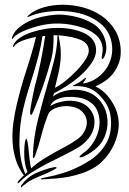

<svg xmlns="http://www.w3.org/2000/svg" viewBox="-20 -752 546 811"><path d="M64 16Q57 23 55 22Q53 21 55 17.5Q57 14 58 12Q66 3 70.5 -1.5Q75 -6 81 -11Q57 -43 46 -79.5Q35 -116 33 -155Q31 -194 36.5 -234Q42 -274 51 -312Q69 -387 92.5 -458.5Q116 -530 132 -596Q100 -590 74.5 -580Q49 -570 41 -558Q38 -553 35.5 -554Q33 -555 37 -563Q45 -580 66 -593.5Q87 -607 114 -616Q141 -625 172.5 -630Q204 -635 233 -634Q298 -632 341.5 -609Q385 -586 386 -541Q386 -513 366.5 -485Q347 -457 319.5 -432.5Q292 -408 261 -388.5Q230 -369 208 -358L204 -344Q219 -357 244 -365Q269 -373 296.5 -373Q324 -373 350.5 -363.5Q377 -354 397 -333Q424 -303 431.5 -264.5Q439 -226 427 -189Q416 -152 390 -128.5Q364 -105 337 -93Q334 -91 326 -88.5Q318 -86 316 -89Q315 -91 321 -96.5Q327 -102 330 -104Q357 -122 376 -153Q395 -184 399.5 -217.5Q404 -251 392 -282Q380 -313 345 -330Q331 -337 308 -340.5Q285 -344 262 -342.5Q239 -341 219.5 -332Q200 -323 192 -304Q210 -315 233 -321Q256 -327 279.5 -326.5Q303 -326 324 -317.5Q345 -309 359 -292Q376 -271 378.5 -248Q381 -225 373.5 -203Q366 -181 349.5 -162Q333 -143 312 -130Q284 -113 250 -96.5Q216 -80 182 -62.5Q148 -45 117 -25.5Q86 -6 64 16ZM184 -270Q166 -225 154.5 -179.5Q143 -134 129 -96Q124 -83 122 -84Q119 -85 119 -89.5Q119 -94 119 -99Q122 -175 141 -249.5Q160 -324 182 -400Q196 -447 208.5 -496.5Q221 -546 223 -603H206Q207 -576 204.5 -549.5Q202 -523 197 -504Q183 -450 163 -392Q143 -334 121 -282Q120 -280 116.5 -272.5Q113 -265 110 -266Q108 -267 107.5 -275Q107 -283 108 -286Q109 -298 112.5 -316Q116 -334 119.5 -353Q123 -372 127.5 -390Q132 -408 136 -421Q137 -426 141.5 -444Q146 -462 151 -487.5Q156 -513 161.5 -542.5Q167 -572 171 -600Q163 -600 159 -599Q154 -562 144.5 -524Q135 -486 123 -447Q111 -408 99 -369.5Q87 -331 78 -292Q70 -259 66 -223Q62 -187 62 -151.5Q62 -116 68 -82Q74 -48 87 -17L96 -26Q93 -33 90 -43Q87 -53 85 -67Q83 -78 82.5 -95Q82 -112 83 -128Q84 -144 86 -155Q88 -166 92 -166Q93 -166 94.5 -161Q96 -156 97 -149Q98 -142 99 -136Q100 -130 100 -127Q101 -118 102 -107Q103 -96 104.5 -84Q106 -72 107.5 -60.5Q109 -49 112 -41Q135 -62 161 -78.5Q187 -95 212.5 -109Q238 -123 262 -136Q286 -149 304 -162Q335 -183 344 -215.5Q353 -248 333 -274Q320 -291 297.5 -298Q275 -305 251.5 -303.5Q228 -302 209 -293Q190 -284 184 -270ZM343 -423Q345 -422 338.5 -412.5Q332 -403 330 -399Q364 -404 390.5 -423Q417 -442 433 -468.5Q449 -495 453 -526.5Q457 -558 447 -590Q437 -622 414 -644Q391 -666 361 -680Q331 -694 296 -700Q261 -706 226 -705.5Q191 -705 159 -699Q127 -693 103 -682Q98 -680 97.5 -680Q97 -680 96 -681Q95 -684 101 -688Q126 -710 164.5 -721Q203 -732 245.5 -732Q288 -732 331 -720.5Q374 -709 408.5 -685.5Q443 -662 465.5 -625.5Q488 -589 490 -540Q491 -510 482 -485.5Q473 -461 458 -442Q443 -423 423.5 -409.5Q404 -396 383 -387Q416 -372 440 -340.5Q464 -309 474 -278Q486 -237 479.5 -200Q473 -163 457.5 -133Q442 -103 422.5 -81.5Q403 -60 389 -51Q360 -32 330 -21.5Q300 -11 271 -5.5Q242 0 215.5 2Q189 4 168 5Q152 7 152 4Q151 2 157.5 0.5Q164 -1 169 -2Q208 -9 246 -21Q284 -33 323 -53Q342 -63 362.5 -76.5Q383 -90 400.5 -108.5Q418 -127 430.5 -150Q443 -173 447 -201Q452 -236 445.5 -270.5Q439 -305 412 -337Q386 -368 357.5 -379Q329 -390 296 -388Q288 -388 288 -389Q288 -391 299 -396Q310 -401 313 -403Q322 -409 332 -417Q342 -425 343 -423ZM355 -537Q355 -569 321 -583.5Q287 -598 227 -603Q234 -572 236 -546Q238 -520 235.5 -494.5Q233 -469 226.5 -441.5Q220 -414 212 -381Q233 -391 258 -411.5Q283 -432 304.5 -454.5Q326 -477 340.5 -499.5Q355 -522 355 -537ZM217 -690Q251 -692 294.5 -682.5Q338 -673 373 -652Q391 -641 403 -625Q415 -609 421.5 -591.5Q428 -574 429 -556Q430 -538 425 -523Q424 -521 423 -517.5Q422 -514 420 -510.5Q418 -507 416 -504.5Q414 -502 412 -503Q409 -503 409.5 -510Q410 -517 412 -525Q417 -553 407.5 -574Q398 -595 379 -609.5Q360 -624 335 -633Q310 -642 283.5 -647Q257 -652 232 -652.5Q207 -653 189 -651Q164 -648 139.5 -641.5Q115 -635 94 -627Q73 -619 58 -610Q43 -601 37 -593Q31 -585 30 -588Q30 -591 32 -597Q39 -617 58 -633.5Q77 -650 102 -662Q127 -674 157 -681Q187 -688 217 -690ZM168 -16Q135 -3 115.5 7Q96 17 77 33Q75 34 73 37Q71 40 69 39Q67 38 69 33.5Q71 29 73 27Q83 13 99 -0.5Q115 -14 144 -26Q154 -30 166.5 -34.5Q179 -39 190.5 -42Q202 -45 209.5 -46Q217 -47 219 -44Q220 -42 213 -38Q206 -34 197 -29.5Q188 -25 179.5 -21Q171 -17 168 -16Z"/></svg>

Font: Akronim
Style: Regular
Weight: 400
Designer: Grzegorz Klimczewski
Foundry: Fonty.PL
Version: Version 1.001